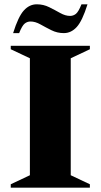

<svg xmlns="http://www.w3.org/2000/svg" viewBox="-20 -873 468 893"><path d="M30 0V-16L119 -58V-602L30 -644V-660H398V-644L309 -602V-58L398 -16V0ZM41 -719Q65 -796 91 -824.5Q117 -853 151 -853Q182 -853 209 -839.5Q236 -826 260 -812.5Q284 -799 306 -799Q321 -799 333 -808.5Q345 -818 359 -853H387Q363 -776 337 -747.5Q311 -719 277 -719Q246 -719 219 -732.5Q192 -746 168 -759.5Q144 -773 122 -773Q107 -773 95 -763.5Q83 -754 69 -719Z"/></svg>

Font: Spectral ExtraBold
Style: Regular
Weight: 800
Designer: Jean-Baptiste Levee
Foundry: Production Type
Version: Version 2.001